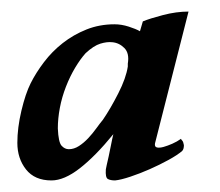

<svg xmlns="http://www.w3.org/2000/svg" viewBox="-20 -742 381 332"><path d="M163 -449Q163 -450 164.5 -456.5Q166 -463 168 -472Q170 -481 172 -491.5Q174 -502 176 -510Q145 -472 118 -451Q91 -430 69 -430Q40 -430 25 -449Q10 -468 10 -495Q10 -521 17 -550.5Q24 -580 33 -598Q42 -616 56 -634.5Q70 -653 88.5 -667.5Q107 -682 129.5 -691Q152 -700 178 -700Q190 -700 202.5 -696Q215 -692 222 -688L227 -705Q239 -710 262 -716Q285 -722 306 -722L248 -494Q247 -488 251.5 -487Q256 -486 263 -488Q270 -490 278 -493.5Q286 -497 293 -502Q293 -501 295 -499Q297 -497 298 -491Q298 -484 295 -481Q287 -474 271.5 -465.5Q256 -457 239 -449.5Q222 -442 205.5 -436.5Q189 -431 179 -430Q171 -430 166.5 -432.5Q162 -435 163 -449ZM201 -632Q204 -650 195 -659Q186 -668 174 -669Q165 -670 153.5 -666.5Q142 -663 128 -650Q119 -640 110 -625Q101 -610 94 -592Q87 -574 83.5 -555.5Q80 -537 80 -520Q81 -496 86.5 -490Q92 -484 99 -484Q108 -484 116.5 -489.5Q125 -495 132.5 -503Q140 -511 146.5 -520Q153 -529 158 -535Q171 -554 184.5 -580.5Q198 -607 201 -627Z"/></svg>

Font: Lusitana
Style: Bold Italic
Weight: 700
Designer: Ana Paula Megda
Foundry: Ana Paula Megda
Version: Version 1.000; ttfautohint (v1.1) -l 8 -r 50 -G 200 -x 14 -D